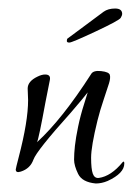

<svg xmlns="http://www.w3.org/2000/svg" viewBox="-20 -405 312 451"><path d="M272 -21Q272 2 233 20Q219 26 205 26Q173 23 163.5 3.5Q154 -16 154 -30Q154 -44 156 -62.5Q158 -81 163.5 -107.5Q169 -134 177.5 -160.5Q186 -187 186 -188Q177 -176 146 -140Q66 -51 58.5 -30Q51 -9 29 -2Q17 2 17 -7Q17 -9 24 -36Q46 -120 46 -170L45 -197Q45 -214 68 -225Q78 -230 86 -230Q100 -230 97 -216.5Q94 -203 87 -166Q71 -79 67 -71Q126 -125 194 -231Q199 -240 217.5 -238Q236 -236 238 -229Q240 -222 236 -209Q232 -196 223.5 -171Q215 -146 209 -122Q194 -61 194 -34.5Q194 -8 198 3Q202 14 212 13Q241 9 268 -24Q272 -28 272 -21ZM267 -372Q267 -369 263.5 -363Q260 -357 204.5 -331Q149 -305 143 -305Q137 -305 137 -308.5Q137 -312 138 -314Q152 -324 182.5 -347Q213 -370 223.5 -377.5Q234 -385 250.5 -385Q267 -385 267 -372Z"/></svg>

Font: Lovers Quarrel
Style: Regular
Weight: 400
Designer: Robert E. Leuschke
Foundry: Robert E. Leuschke
Version: Version 1.001